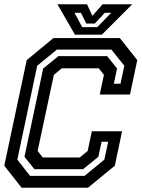

<svg xmlns="http://www.w3.org/2000/svg" viewBox="-20 -878 662 898"><path d="M81 0 0 -103 105 -597 230 -700H540.5L622 -597L588 -436H446.5L466 -528L442 -558.5H269L232 -528L156 -172L180 -141.5H353L390 -172L409.5 -264H551L517 -103L391.5 0ZM120.5 -55.5H375.5L468 -131.5L486 -215H455L440 -144.5L368.5 -86.5H141L94.5 -144.5L182 -557.5L253 -615.5H481L527.5 -557.5L512.5 -486.5H543.5L561.5 -570.5L501 -646H246L154 -570.5L61 -131.5ZM330.5 -716 248.5 -858H387L412 -804L460 -858H598.5L456.5 -716ZM364.5 -751H435L500 -818H470L423.5 -768H383.5L358.5 -818H328.5Z"/></svg>

Font: Tourney Thin SemiBold
Style: Italic
Weight: 600
Italic angle: -12°
Version: Version 1.015